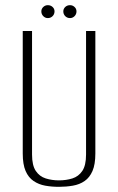

<svg xmlns="http://www.w3.org/2000/svg" viewBox="-20 -711 457 743"><path d="M208 12Q180 12 155 7.5Q130 3 110 -10.5Q90 -24 79 -49.5Q68 -75 68 -117V-591H104V-113Q104 -71 118.5 -49.5Q133 -28 157 -20.5Q181 -13 208 -13Q236 -13 260 -20.5Q284 -28 298.5 -49.5Q313 -71 313 -113V-591H349V-117Q349 -75 338 -49.5Q327 -24 307.5 -10.5Q288 3 262 7.5Q236 12 208 12ZM165 -641Q155 -641 147.5 -648.5Q140 -656 140 -667Q140 -677 147.5 -684Q155 -691 165 -691Q176 -691 183.5 -684Q191 -677 191 -667Q191 -656 183.5 -648.5Q176 -641 165 -641ZM251 -641Q240 -641 232.5 -648.5Q225 -656 225 -667Q225 -677 232.5 -684Q240 -691 251 -691Q261 -691 268.5 -684Q276 -677 276 -667Q276 -656 268.5 -648.5Q261 -641 251 -641Z"/></svg>

Font: Alumni Sans Thin ExtraLight
Style: Regular
Weight: 250
Version: Version 1.018